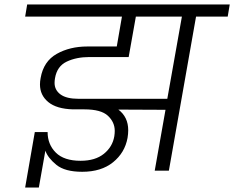

<svg xmlns="http://www.w3.org/2000/svg" viewBox="-20 -760 1043 855"><path d="M994 -686H853L732 0H669L717 -271L507 -272Q551 -239 551 -180Q551 -164 548 -146Q536 -80 483.5 -37.5Q431 5 346 5Q269 5 231 -26Q193 -57 182 -89L153 75H92L135 -172H192Q192 -117 228.5 -80.5Q265 -44 339 -44Q404 -44 442.5 -75Q481 -106 489 -153Q491 -166 491 -177Q491 -216 460.5 -244.5Q430 -273 356 -273H305Q232 -275 195 -305.5Q158 -336 158 -384Q158 -398 161 -413Q174 -487 232.5 -520Q291 -553 369 -553H500L523 -686H92L101 -740H1003ZM725 -320 790 -686H585L553 -506H378Q320 -506 277 -485.5Q234 -465 225 -412Q223 -401 223 -391Q223 -359 249.5 -339.5Q276 -320 330 -320Z"/></svg>

Font: Fz Poppins Light
Style: Italic
Weight: 300
Italic angle: -10°
Designer: Ninad Kale (Devanagari), Jonny Pinhorn (Latin)
Foundry: Indian Type Foundry
Version: Vit hóa bi Vntype.Com & FontZin.Com